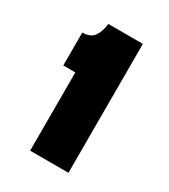

<svg xmlns="http://www.w3.org/2000/svg" viewBox="-113 -736 462 525"><g transform="rotate(30 117.5 -473.5)"><path d="M64 -270V-517H26V-621Q51 -621 62 -636Q73 -651 76 -677H185V-270Z"/></g></svg>

Font: Bricolage Grotesque 12pt Condensed Bricolage Grotesque 10pt Condensed Regular
Style: Bold
Weight: 700
Width: 3
Designer: Mathieu Triay
Foundry: Atelier Triay
Version: Version 1.001; ttfautohint (v1.8.4.7-5d5b);gftools[0.9.33.de